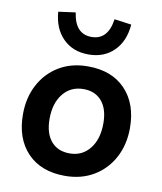

<svg xmlns="http://www.w3.org/2000/svg" viewBox="-85 -819 754 896"><g transform="rotate(10 292.5 -371.0)"><path d="M302 -513Q415 -513 479.5 -445.5Q544 -378 544 -263Q544 -185 511.5 -123.5Q479 -62 420 -26.5Q361 9 283 9Q170 9 105.5 -58Q41 -125 41 -241Q41 -319 73.5 -380.5Q106 -442 164.5 -477.5Q223 -513 302 -513ZM287 -98Q346 -98 382 -143Q418 -188 418 -263Q418 -331 386.5 -368Q355 -405 300 -405Q239 -405 203 -360Q167 -315 167 -241Q167 -173 198.5 -135.5Q230 -98 287 -98ZM385 -751 466 -740Q460 -661 413.5 -614.5Q367 -568 293 -568Q219 -568 172.5 -614.5Q126 -661 120 -740L201 -751Q215 -651 293 -651Q371 -651 385 -751Z"/></g></svg>

Font: Livvic SemiBold
Style: Regular
Weight: 600
Designer: Jacques Le Bailly, Baron von Fonthausen
Version: Version 1.001; ttfautohint (v1.8.2)